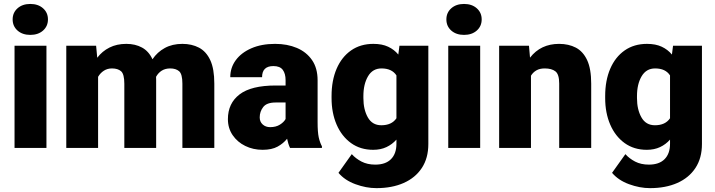

<svg xmlns="http://www.w3.org/2000/svg" viewBox="-20 -765 3698 993"><path d="M45.4 -664.6Q45.4 -699.7 70.8 -722.2Q96.2 -744.6 136.7 -744.6Q177.2 -744.6 202.6 -722.2Q228 -699.7 228 -664.6Q228 -629.4 202.6 -606.9Q177.2 -584.5 136.7 -584.5Q96.2 -584.5 70.8 -606.9Q45.4 -629.4 45.4 -664.6ZM220.2 -528.3V0H55.2V-528.3Z M559.1 -411.1Q535.6 -411.1 517.3 -399.4Q499 -387.7 487.3 -367.7V0H322.8V-528.3H477.1L482.9 -466.3Q508.3 -500 546.1 -519Q584 -538.1 633.3 -538.1Q679.7 -538.1 714.6 -519Q749.5 -500 768.6 -458.5Q793.5 -495.6 832.3 -516.8Q871.1 -538.1 923.3 -538.1Q971.7 -538.1 1009 -518.6Q1046.4 -499 1067.4 -454.1Q1088.4 -409.2 1088.4 -332.5V0H923.3V-332.5Q923.3 -381.8 906.5 -396.5Q889.6 -411.1 860.4 -411.1Q835 -411.1 816.7 -399.7Q798.3 -388.2 787.1 -367.7Q787.6 -360.4 787.6 -352.5V0H623V-331.5Q623 -381.8 606.2 -396.5Q589.4 -411.1 559.1 -411.1Z M1480 0Q1470.7 -19 1464.8 -47.4Q1445.8 -23.4 1415.8 -6.8Q1385.7 9.8 1337.9 9.8Q1289.1 9.8 1248.3 -10.3Q1207.5 -30.3 1183.1 -66.2Q1158.7 -102.1 1158.7 -148.9Q1158.7 -230.5 1218.8 -276.6Q1278.8 -322.8 1406.2 -322.8H1457V-350.6Q1457 -383.8 1442.6 -403.6Q1428.2 -423.3 1394 -423.3Q1335.4 -423.3 1335.4 -365.7H1170.9Q1170.9 -415 1199.5 -453.9Q1228 -492.7 1280.3 -515.4Q1332.5 -538.1 1402.8 -538.1Q1465.8 -538.1 1515.4 -517.1Q1564.9 -496.1 1593.8 -454.3Q1622.6 -412.6 1622.6 -349.6V-133.3Q1622.6 -81.5 1628.4 -54.9Q1634.3 -28.3 1645 -8.3V0ZM1377 -107.4Q1407.2 -107.4 1427.7 -120.4Q1448.2 -133.3 1457 -149.4V-234.9H1405.3Q1359.4 -234.9 1341.3 -211.4Q1323.2 -188 1323.2 -157.7Q1323.2 -135.3 1338.6 -121.3Q1354 -107.4 1377 -107.4Z M1694.8 -257.8V-268.1Q1694.8 -348.6 1720.9 -409.4Q1747.1 -470.2 1795.7 -504.2Q1844.2 -538.1 1911.1 -538.1Q1956.1 -538.1 1987.3 -523.4Q2018.6 -508.8 2040 -482.9L2045.9 -528.3H2195.3V-20.5Q2195.3 52.7 2161.6 103.8Q2127.9 154.8 2067.6 181.4Q2007.3 208 1926.8 208Q1873.5 208 1818.4 187.7Q1763.2 167.5 1730.5 128.9L1799.3 32.2Q1819.3 54.7 1849.6 70.6Q1879.9 86.4 1920.9 86.4Q1974.1 86.4 2002.2 58.1Q2030.3 29.8 2030.3 -21.5V-43Q2008.3 -18.1 1978.5 -4.2Q1948.7 9.8 1910.2 9.8Q1843.8 9.8 1795.4 -25.1Q1747.1 -60.1 1720.9 -120.6Q1694.8 -181.2 1694.8 -257.8ZM1859.4 -268.1V-257.8Q1859.4 -198.7 1882.3 -158Q1905.3 -117.2 1952.1 -117.2Q2005.9 -117.2 2030.3 -153.3V-375Q2006.8 -411.1 1953.1 -411.1Q1907.2 -411.1 1883.3 -370.4Q1859.4 -329.6 1859.4 -268.1Z M2288.6 -664.6Q2288.6 -699.7 2314 -722.2Q2339.4 -744.6 2379.9 -744.6Q2420.4 -744.6 2445.8 -722.2Q2471.2 -699.7 2471.2 -664.6Q2471.2 -629.4 2445.8 -606.9Q2420.4 -584.5 2379.9 -584.5Q2339.4 -584.5 2314 -606.9Q2288.6 -629.4 2288.6 -664.6ZM2463.4 -528.3V0H2298.3V-528.3Z M2797.4 -411.1Q2771.5 -411.1 2754.2 -401.1Q2736.8 -391.1 2726.1 -373.5V0H2561.5V-528.3H2715.8L2721.2 -466.8Q2776.4 -538.1 2871.6 -538.1Q2920.9 -538.1 2958.3 -518.6Q2995.6 -499 3016.6 -454.1Q3037.6 -409.2 3037.6 -332.5V0H2872.1V-333Q2872.1 -380.9 2852.5 -396Q2833 -411.1 2797.4 -411.1Z M3109.9 -257.8V-268.1Q3109.9 -348.6 3136 -409.4Q3162.1 -470.2 3210.7 -504.2Q3259.3 -538.1 3326.2 -538.1Q3371.1 -538.1 3402.3 -523.4Q3433.6 -508.8 3455.1 -482.9L3460.9 -528.3H3610.4V-20.5Q3610.4 52.7 3576.7 103.8Q3543 154.8 3482.7 181.4Q3422.4 208 3341.8 208Q3288.6 208 3233.4 187.7Q3178.2 167.5 3145.5 128.9L3214.4 32.2Q3234.4 54.7 3264.6 70.6Q3294.9 86.4 3335.9 86.4Q3389.2 86.4 3417.2 58.1Q3445.3 29.8 3445.3 -21.5V-43Q3423.3 -18.1 3393.6 -4.2Q3363.8 9.8 3325.2 9.8Q3258.8 9.8 3210.4 -25.1Q3162.1 -60.1 3136 -120.6Q3109.9 -181.2 3109.9 -257.8ZM3274.4 -268.1V-257.8Q3274.4 -198.7 3297.4 -158Q3320.3 -117.2 3367.2 -117.2Q3420.9 -117.2 3445.3 -153.3V-375Q3421.9 -411.1 3368.2 -411.1Q3322.3 -411.1 3298.3 -370.4Q3274.4 -329.6 3274.4 -268.1Z"/></svg>

Font: Vazirmatn RD Black
Style: Regular
Weight: 900
Designer: Saber Rastikerdar
Foundry: Saber Rastikerdar
Version: Version 32.102